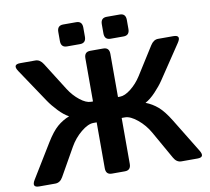

<svg xmlns="http://www.w3.org/2000/svg" viewBox="-91 -975 1179 1078"><g transform="rotate(-10 498.0 -436.0)"><path d="M46.9 0Q2.4 0 28.3 -42L146 -234.4Q180.7 -291 211.7 -317.6Q242.7 -344.2 279.8 -358.4V-358.9Q252 -373.5 221.7 -405.5Q191.4 -437.5 172.4 -465.8L43.5 -658.2Q15.1 -700.2 62 -700.2H148.4Q174.3 -700.2 192.4 -671.4L292.5 -512.7Q317.9 -472.7 352.8 -445.1Q387.7 -417.5 415.5 -417.5H426.8V-663.6Q426.8 -700.2 460.9 -700.2H535.2Q569.3 -700.2 569.3 -663.6V-417.5H580.6Q608.4 -417.5 643.3 -445.1Q678.2 -472.7 703.6 -512.7L803.7 -671.4Q821.8 -700.2 847.7 -700.2H934.1Q981 -700.2 952.6 -658.2L823.7 -465.8Q804.7 -437.5 774.4 -405.5Q744.1 -373.5 716.3 -358.9V-358.4Q753.4 -344.2 784.4 -317.6Q815.4 -291 850.1 -234.4L967.8 -42Q993.7 0 949.2 0H857.9Q830.1 0 814 -28.8L724.1 -187.5Q698.7 -232.4 658.7 -265.4Q618.7 -298.3 587.9 -298.3H569.3V-36.6Q569.3 0 535.2 0H460.9Q426.8 0 426.8 -36.6V-298.3H408.2Q377.4 -298.3 337.4 -265.4Q297.4 -232.4 272 -187.5L182.1 -28.8Q166 0 138.2 0ZM336.9 -747.1Q302.7 -747.1 302.7 -783.7V-835.4Q302.7 -872.1 336.9 -872.1H411.1Q445.3 -872.1 445.3 -835.4V-783.7Q445.3 -747.1 411.1 -747.1ZM585 -747.1Q550.8 -747.1 550.8 -783.7V-835.4Q550.8 -872.1 585 -872.1H659.2Q693.4 -872.1 693.4 -835.4V-783.7Q693.4 -747.1 659.2 -747.1Z"/></g></svg>

Font: Istok
Style: Bold
Weight: 700
Designer: Andrey V. Panov
Foundry: Andrey V. Panov
Version: Version 1.0.1